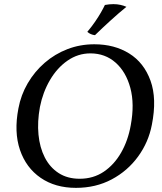

<svg xmlns="http://www.w3.org/2000/svg" viewBox="-20 -899 781 928"><path d="M347 9Q247 9 176.5 -39.5Q106 -88 76.5 -174.5Q47 -261 69 -375Q81 -440 114 -496.5Q147 -553 196 -595.5Q245 -638 306 -661.5Q367 -685 436 -685Q533 -685 604.5 -640.5Q676 -596 707.5 -509Q739 -422 714 -296Q698 -212 647.5 -142.5Q597 -73 520 -32Q443 9 347 9ZM365 -35Q431 -35 481.5 -69Q532 -103 565.5 -161.5Q599 -220 612 -294Q631 -396 610 -474Q589 -552 538.5 -596.5Q488 -641 417 -641Q357 -641 306.5 -606Q256 -571 221.5 -512Q187 -453 173 -382Q160 -311 166 -248.5Q172 -186 196.5 -138Q221 -90 263.5 -62.5Q306 -35 365 -35ZM439 -729Q429 -730 419.5 -734Q410 -738 402 -745Q423 -770 439.5 -794Q456 -818 468 -839Q480 -860 487 -875Q498 -877 508 -878Q518 -879 528 -879Q546 -879 562 -875.5Q578 -872 591 -866Q554 -836 514.5 -800Q475 -764 439 -729Z"/></svg>

Font: Vollkorn
Style: Italic
Weight: 400
Italic angle: -11°
Designer: Friedrich Althausen
Foundry: Friedrich Althausen
Version: Version 5.001